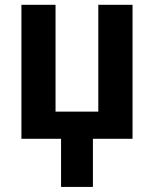

<svg xmlns="http://www.w3.org/2000/svg" viewBox="-20 -566 628 783"><path d="M229 0H67.4V-546.4H206.5V-110.8H380.9V-546.4H520.5V0H358.9V196.3H229Z"/></svg>

Font: Open Sans SemiCondensed
Style: Bold
Weight: 700
Width: 4
Designer: Monotype Design Team
Foundry: Monotype Imaging Inc.
Version: Version 3.003